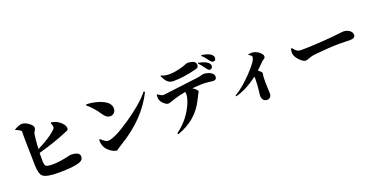

<svg xmlns="http://www.w3.org/2000/svg" viewBox="-30 -1648 4979 2571"><g transform="rotate(-20 2460.0 -362.5)"><path d="M643 -648Q706 -638 747 -608Q821 -555 821 -498Q821 -480 802 -470Q795 -466 780 -461Q761 -454 753 -450Q605 -386 358 -316Q356 -228 357 -201Q359 -143 376 -128Q396 -112 471 -112Q556 -112 648 -132Q740 -151 731 -151Q866 -151 866 -83Q866 -30 809 -11Q722 20 508 20Q336 20 287 -22Q245 -57 242 -182Q230 -680 237 -668Q227 -689 158 -716V-725Q228 -764 263 -764Q312 -764 363 -725Q412 -688 412 -656Q412 -640 399 -620Q384 -597 381 -584Q368 -506 361 -370Q554 -466 634 -547Q655 -568 650 -595Q648 -605 635 -641Z M1169 -715Q1299 -708 1389 -666Q1497 -617 1497 -536Q1497 -503 1475 -479Q1451 -454 1416 -454Q1366 -454 1326 -513Q1245 -634 1161 -701ZM1604 -316Q1840 -477 1948 -613L1964 -602Q1802 -274 1436 -53Q1337 8 1351 8Q1304 8 1253 -31Q1207 -65 1189 -102Q1165 -151 1167 -207L1180 -215Q1243 -155 1276 -155Q1368 -155 1604 -316Z M2239 -736Q2281 -712 2354 -712Q2437 -712 2551 -746Q2574 -753 2599 -764Q2617 -772 2622 -772Q2747 -772 2747 -701Q2747 -665 2706 -655Q2521 -607 2371 -607Q2322 -607 2289 -638Q2261 -664 2231 -729ZM2107 -515Q2154 -478 2187 -478Q2199 -478 2678 -539Q2718 -544 2749 -553L2775 -560Q2832 -560 2877 -535Q2922 -510 2922 -475Q2922 -426 2873 -426Q2865 -426 2815 -433Q2765 -439 2729 -439Q2677 -439 2576 -430Q2642 -389 2642 -357Q2642 -370 2586 -256Q2467 -14 2192 83L2180 67Q2320 -32 2404 -181Q2473 -303 2473 -387Q2473 -400 2468 -417Q2369 -398 2316 -380Q2220 -347 2207 -347Q2179 -347 2145 -378Q2113 -407 2103 -436Q2092 -466 2097 -511ZM2766 -725Q2854 -708 2895 -675Q2923 -653 2923 -622Q2923 -607 2911 -595Q2900 -583 2884 -583Q2864 -583 2843 -613Q2788 -690 2759 -714ZM2842 -808Q2927 -792 2962 -770Q3000 -746 3000 -712Q3000 -670 2963 -670Q2940 -670 2917 -703Q2871 -769 2835 -796Z M3437 -603Q3490 -610 3521 -601Q3560 -590 3595 -560Q3629 -528 3629 -503Q3629 -485 3615 -475Q3582 -451 3585 -454Q3509 -378 3481 -352Q3531 -318 3531 -297Q3531 -290 3527 -272Q3524 -253 3523 -240Q3521 -183 3524 -102L3528 -9Q3528 19 3513 38Q3496 58 3469 58Q3394 58 3394 -33L3401 -92Q3412 -179 3412 -270Q3412 -279 3410 -293Q3248 -169 3093 -128L3086 -140Q3209 -213 3344 -356Q3478 -497 3478 -550Q3478 -569 3435 -592Z M4012 -480Q4043 -441 4058 -431Q4083 -413 4123 -413Q4301 -413 4584 -438Q4616 -441 4673 -448Q4717 -454 4729 -454Q4782 -454 4819 -428Q4856 -402 4856 -364Q4856 -314 4778 -314Q4761 -314 4714 -316Q4667 -317 4625 -317Q4486 -317 4271 -295Q4228 -291 4187 -274Q4151 -259 4132 -259Q4099 -259 4055 -302Q4012 -344 3996 -388Q3985 -419 3997 -475Z"/></g></svg>

Font: Source Han Serif CN Heavy
Style: Regular
Weight: 900
Designer: Ryoko NISHIZUKA  (kana & ideographs); Frank Grießhammer (Latin, Greek & Cyrillic); Wenlong ZHANG  (bopomofo); Sandoll Co
Foundry: Adobe Systems Incorporated
Version: Version 1.000;PS 1;hotconv 16.6.53;makeotf.lib2.5.65590